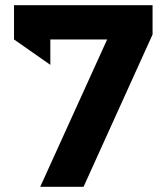

<svg xmlns="http://www.w3.org/2000/svg" viewBox="-20 -720 626 740"><path d="M34 -568V-700H568V-587L302 0H135L393 -568H174V-470Z"/></svg>

Font: Trueno
Style: SBd
Weight: 600
Designer: Julieta Ulanovsky
Foundry: Julieta Ulanovsky
Version: Version 3.001b